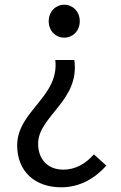

<svg xmlns="http://www.w3.org/2000/svg" viewBox="-20 -577 514 816"><path d="M240 219C321 219 384 180 432 127L379 79C344 119 300 144 250 144C178 144 142 95 142 34C142 -84 320 -148 296 -322H215C233 -165 53 -106 53 41C53 151 128 219 240 219ZM253 -417C289 -417 319 -445 319 -487C319 -528 289 -557 253 -557C217 -557 187 -528 187 -487C187 -445 217 -417 253 -417Z"/></svg>

Font: Noto Sans Japanese Regular
Style: Regular
Weight: 400
Designer: Ryoko NISHIZUKA (kana & ideographs); Paul D. Hunt (Latin, Greek & Cyrillic); Wenlong ZHANG (bopomofo); Sandoll Communica
Foundry: Adobe Systems Incorporated
Version: Version 1.000;PS 1;hotconv 1.0.78;makeotf.lib2.5.61930